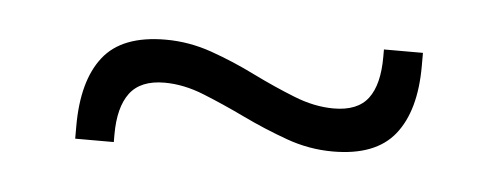

<svg xmlns="http://www.w3.org/2000/svg" viewBox="-27 -413 591 228"><g transform="rotate(5 269.0 -299.0)"><path d="M373.5 -242Q345 -242 318 -251.8Q291 -261.5 265 -274Q239 -286.5 214.8 -296.2Q190.5 -306 167.5 -306Q139 -306 126.2 -289Q113.5 -272 113.5 -239.5V-230.5H67.5V-245.5Q67.5 -299.5 90 -328.2Q112.5 -357 164.5 -357Q192.5 -357 219.5 -347.5Q246.5 -338 272.2 -325.2Q298 -312.5 322.5 -302.8Q347 -293 370 -293Q398.5 -293 411 -309.5Q423.5 -326 423.5 -359V-368H470V-352.5Q470 -299 447.2 -270.5Q424.5 -242 373.5 -242Z"/></g></svg>

Font: Anek Odia Medium Light
Style: Regular
Weight: 300
Version: Version 1.003